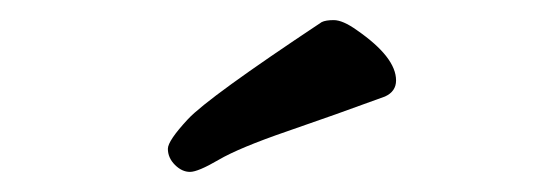

<svg xmlns="http://www.w3.org/2000/svg" viewBox="-20 -739 540 191"><path d="M147 -591Q147 -599 167 -620.5Q187 -642 300 -717Q304 -719 312 -719Q321 -719 335 -709Q374 -682 374 -659Q374 -648 363 -643Q314 -625 266 -608.5Q218 -592 197.5 -580Q177 -568 169 -568Q161 -568 154 -575Q147 -582 147 -591Z"/></svg>

Font: LXGW WenKai Lite
Style: Bold
Weight: 700
Designer: LXGW / Fontworks Inc.
Foundry: LXGW / Fontworks Inc.
Version: Version 1.330;April 28, 2024